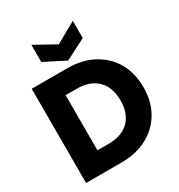

<svg xmlns="http://www.w3.org/2000/svg" viewBox="-216 -1094 1158 1239"><g transform="rotate(-30 363.0 -474.5)"><path d="M62 0V-702H324Q437 -702 519.5 -657.5Q602 -613 647 -534.5Q692 -456 692 -350Q692 -247 647 -168Q602 -89 519.5 -44.5Q437 0 324 0ZM231 -146H314Q412 -146 466.5 -199.5Q521 -253 521 -350Q521 -449 466.5 -503Q412 -557 314 -557H231ZM511 -949V-821L357 -742L202 -821V-949L357 -863Z"/></g></svg>

Font: Parkinsans
Style: Bold
Weight: 700
Designer: Red Stone, Indian Type Foundry
Foundry: Indian Type Foundry
Version: Version 1.000